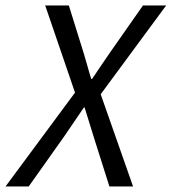

<svg xmlns="http://www.w3.org/2000/svg" viewBox="-56 -676 622 696"><path d="M-36 0 215.9 -340.3 107.8 -656.3H193.5L247.9 -481.6Q254.8 -459.6 260.7 -437.6Q266.6 -415.5 274.9 -389.6H277.6Q295.3 -416.1 311.5 -439.8Q327.8 -463.4 342.7 -485.4L462.3 -656.3H546.4L309 -334.3L426.4 0H340.6L282.3 -184.1Q275 -208.9 266.8 -234.4Q258.6 -259.9 250.7 -286.4H248Q228.8 -258 210.8 -231.5Q192.8 -205.1 175.9 -180.4L48 0Z"/></svg>

Font: Source Sans Variable
Style: Italic
Weight: 200
Italic angle: -11°
Designer: Paul D. Hunt
Foundry: Adobe Systems Incorporated
Version: Version 3.006;hotconv 1.0.111;makeotfexe 2.5.65597